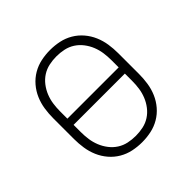

<svg xmlns="http://www.w3.org/2000/svg" viewBox="-145 -655 789 789"><g transform="rotate(-45 250.0 -260.0)"><path d="M250 8Q223 8 197 2.5Q171 -3 148 -16.5Q125 -30 107.5 -50.5Q90 -71 79.5 -95.5Q69 -120 65 -146.5Q61 -173 61 -200V-320Q61 -347 65 -373.5Q69 -400 79.5 -424.5Q90 -449 107.5 -469.5Q125 -490 148 -503.5Q171 -517 197 -522.5Q223 -528 250 -528Q277 -528 303 -522.5Q329 -517 352 -503.5Q375 -490 392.5 -469.5Q410 -449 420.5 -424.5Q431 -400 435 -373.5Q439 -347 439 -320V-200Q439 -173 435 -146.5Q431 -120 420.5 -95.5Q410 -71 392.5 -50.5Q375 -30 352 -16.5Q329 -3 303 2.5Q277 8 250 8ZM399 -278V-320Q399 -342 396 -363Q393 -384 385 -404Q377 -424 363.5 -441.5Q350 -459 332 -470.5Q314 -482 293 -486.5Q272 -491 250 -491Q228 -491 207 -486.5Q186 -482 168 -470.5Q150 -459 136.5 -441.5Q123 -424 115 -404Q107 -384 104 -363Q101 -342 101 -320V-278ZM250 -29Q272 -29 293 -33.5Q314 -38 332 -49.5Q350 -61 363.5 -78.5Q377 -96 385 -116Q393 -136 396 -157Q399 -178 399 -200V-242H101V-200Q101 -178 104 -157Q107 -136 115 -116Q123 -96 136.5 -78.5Q150 -61 168 -49.5Q186 -38 207 -33.5Q228 -29 250 -29Z"/></g></svg>

Font: Iosevka Term Curly Extralight
Style: Regular
Weight: 200
Designer: Belleve Invis
Foundry: Belleve Invis
Version: Version 32.3.0